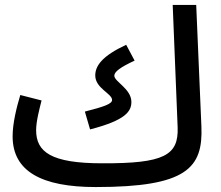

<svg xmlns="http://www.w3.org/2000/svg" viewBox="-20 -735 892 776"><path d="M367 21C735 21 801 -56 794 -224L773 -715H678L698 -220C702 -107 643 -74 393 -75C186 -75 126 -121 126 -209C126 -245 140 -297 148 -329L62 -351C47 -301 31 -237 31 -184C31 -42 149 21 367 21ZM344 -212C488 -249 511 -285 511 -323C511 -376 442 -405 442 -429C442 -445 466 -463 524 -490L490 -554C393 -509 365 -469 365 -430C365 -378 433 -357 433 -331C433 -315 401 -304 323 -284Z"/></svg>

Font: Noto Sans Arabic SemCond Med
Style: Regular
Weight: 500
Width: 4
Designer: Monotype Design Team, Nadine Chahine, Nizar Qandah and Khaled Hosny
Foundry: Monotype Imaging Inc.
Version: Version 2.012